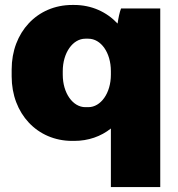

<svg xmlns="http://www.w3.org/2000/svg" viewBox="-20 -554 718 774"><path d="M427 200H626V-520H468C462 -505 457 -480 454 -459C410 -506 349 -534 279 -534H271C130 -534 27 -424 27 -274V-246C27 -96 130 14 271 14H279C336 14 387 -4 427 -36ZM324 -122C274 -122 233 -178 233 -253V-267C233 -342 274 -398 324 -398H336C387 -398 427 -342 427 -267V-253C427 -178 386 -122 336 -122Z"/></svg>

Font: Fixel Display Black
Style: Regular
Weight: 900
Designer: AlfaBravo + MacPaw
Foundry: Kyrylo Tkachov, Marchela Mozhyna, Serhii Makarenko, Maria Weinstein, Zakhar Kryvoshyya
Version: Version 1.211